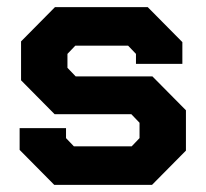

<svg xmlns="http://www.w3.org/2000/svg" viewBox="-20 -518 576 538"><path d="M35 -98V-159H165V-131L187 -108H349L371 -131V-174L348 -198H133L39 -293V-402L134 -498H394L491 -400V-339H361V-367L339 -390H191L169 -367V-328L192 -304H407L501 -209V-96L406 0H132Z"/></svg>

Font: Chakra Petch
Style: Bold
Weight: 700
Designer: Katatrad Aksorn Co.,Ltd.
Foundry: Cadson Demak Co.,Ltd.
Version: Version 1.000; ttfautohint (v1.6)